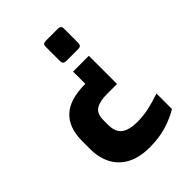

<svg xmlns="http://www.w3.org/2000/svg" viewBox="-212 -645 954 954"><g transform="rotate(-45 264.5 -168.0)"><path d="M381 -334V-136H311Q260 -136 233 -119.5Q206 -103 206 -56V-24Q206 27 234.5 48Q263 69 319 69Q362 69 402.5 60Q443 51 486 36V145Q447 169 394 185.5Q341 202 274 202Q202 202 154 176.5Q106 151 82 105Q58 59 58 0V-59Q58 -152 109.5 -200Q161 -248 270 -248V-334ZM368 -538Q389 -538 389 -518V-416Q389 -395 368 -395H283Q261 -395 261 -416V-518Q261 -530 267 -534Q273 -538 283 -538Z"/></g></svg>

Font: Exo Thin
Style: Bold
Weight: 700
Version: Version 2.000